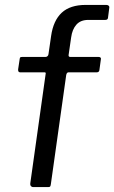

<svg xmlns="http://www.w3.org/2000/svg" viewBox="-20 -762 465 782"><path d="M382.2 -530Q387.2 -530 389.6 -527.3Q392.1 -524.6 390.8 -520L384.8 -476.1Q383.2 -467.5 374.6 -467.5H259.2Q252 -467.5 249.7 -456.7L187.1 -11.7Q186.1 -4.3 184 -2.1Q182 0 175.9 0H114.4Q109.3 0 105.8 -4.4Q102.3 -8.8 103.3 -15.1L165.9 -460.9Q167.9 -467.5 161.1 -467.5H61.7Q56.8 -467.5 55.1 -471Q53.5 -474.5 53.8 -479.4L60.2 -522Q60.8 -526.6 62.5 -528.3Q64.2 -530 69.9 -530H165Q170.1 -530 173.7 -533.4Q177.3 -536.8 177.6 -542.4L188.2 -615.7Q197.2 -678.5 231.5 -710.3Q265.8 -742 329.3 -742H412.6Q418.7 -742 422.4 -738.9Q426.2 -735.8 425 -729.6L419.8 -689.1Q418.8 -680.9 408.7 -680.9H339.7Q308.2 -680.9 291.2 -661.7Q274.1 -642.5 269.7 -609.2L259.4 -537.9Q258.4 -530 266.9 -530H382.2Z"/></svg>

Font: Libre Franklin Thin
Style: Italic
Weight: 100
Italic angle: -8°
Designer: Pablo Impallari, Rodrigo Fuenzalida, Nhung Nguyen
Foundry: Impallari Type
Version: Version 3.000